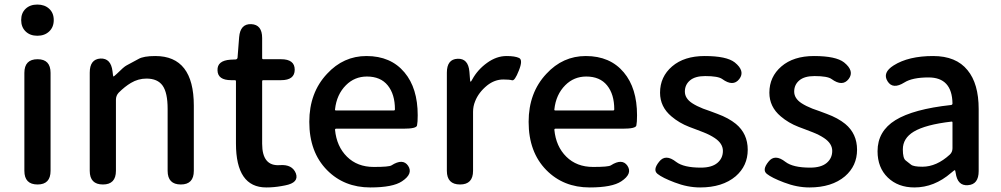

<svg xmlns="http://www.w3.org/2000/svg" viewBox="-20 -810 4393 843"><path d="M145 0Q87 0 87 -60V-490Q87 -550 145 -550Q202 -550 202 -490V-60Q202 0 145 0ZM144 -653Q112 -653 92.5 -672Q73 -691 73 -722Q73 -753 92.5 -771.5Q112 -790 144 -790Q176 -790 196 -771.5Q216 -753 216 -722Q216 -691 196 -672Q176 -653 144 -653Z M432 0Q374 0 374 -60V-491Q374 -550 421 -553Q467 -555 474 -497L476 -481Q477 -474 478.5 -474Q480 -474 493 -486Q524 -517 536 -523Q562 -537 588 -551Q610 -564 662 -564Q831 -564 831 -346V-60Q831 0 774 0Q716 0 716 -60V-332Q716 -403 694 -434Q672 -465 623 -465Q587 -465 555 -446Q528 -430 501 -403Q489 -390 489 -372V-60Q489 0 432 0Z M1216 7Q1183 13 1149 13Q1016 13 1016 -180V-453Q1016 -458 1011 -458H995Q936 -458 935 -501Q933 -544 992 -548L1015 -549Q1022 -550 1023 -557L1030 -647Q1035 -706 1083 -704Q1131 -702 1131 -643V-555Q1131 -550 1136 -550H1214Q1274 -550 1274 -504Q1274 -458 1214 -458H1136Q1131 -458 1131 -453V-179Q1131 -79 1209 -85Q1263 -89 1279 -49Q1294 -8 1232 4Z M1606 13Q1491 13 1416 -63Q1338 -142 1338 -275Q1338 -403 1416 -486Q1488 -564 1589 -564Q1696 -564 1756 -492Q1814 -423 1814 -304Q1814 -273 1811 -259Q1808 -245 1752 -245H1456Q1451 -245 1451 -240Q1458 -167 1503.5 -122Q1549 -77 1621 -77Q1689 -77 1699 -84Q1749 -116 1772 -82Q1795 -47 1745 -14Q1705 13 1606 13ZM1451 -330Q1450 -325 1455 -325H1709Q1714 -325 1714 -330Q1714 -396 1682.5 -435Q1651 -474 1591 -474Q1537 -474 1499 -436Q1458 -395 1451 -330Z M2000 0Q1942 0 1942 -60V-491Q1942 -550 1989 -552Q2036 -554 2041 -495L2044 -457Q2045 -451 2046.5 -451Q2048 -451 2054 -462Q2077 -504 2118.5 -534Q2160 -564 2204 -564Q2241 -564 2259 -555.5Q2277 -547 2258 -500Q2240 -454 2228.5 -457.5Q2217 -461 2190 -461Q2152 -461 2119 -435Q2081 -404 2066 -365Q2057 -343 2057 -319V-60Q2057 0 2000 0Z M2569 13Q2454 13 2379 -63Q2301 -142 2301 -275Q2301 -403 2379 -486Q2451 -564 2552 -564Q2659 -564 2719 -492Q2777 -423 2777 -304Q2777 -273 2774 -259Q2771 -245 2715 -245H2419Q2414 -245 2414 -240Q2421 -167 2466.5 -122Q2512 -77 2584 -77Q2652 -77 2662 -84Q2712 -116 2735 -82Q2758 -47 2708 -14Q2668 13 2569 13ZM2414 -330Q2413 -325 2418 -325H2672Q2677 -325 2677 -330Q2677 -396 2645.5 -435Q2614 -474 2554 -474Q2500 -474 2462 -436Q2421 -395 2414 -330Z M3054 13Q2999 13 2942 -9Q2889 -29 2867 -46.5Q2845 -64 2874 -100Q2902 -136 2949 -99Q2982 -74 3057 -74Q3105 -74 3129.5 -94.5Q3154 -115 3154 -147.5Q3154 -180 3118 -204Q3097 -218 3069 -229Q3040 -240 3036.5 -241.5Q3033 -243 3006 -253Q2962 -270 2928 -299Q2878 -341 2878 -403Q2878 -473 2931 -518.5Q2984 -564 3074 -564Q3170 -564 3206 -536Q3253 -498 3226 -463Q3199 -428 3151 -463Q3133 -476 3076 -476Q3032 -476 3009.5 -457Q2987 -438 2987 -408Q2987 -378 3019 -357Q3039 -344 3067 -333Q3095 -323 3098 -322Q3101 -321 3130 -310Q3179 -292 3211 -266Q3263 -223 3263 -152.5Q3263 -82 3210 -36Q3152 13 3054 13Z M3534 13Q3479 13 3422 -9Q3369 -29 3347 -46.5Q3325 -64 3354 -100Q3382 -136 3429 -99Q3462 -74 3537 -74Q3585 -74 3609.5 -94.5Q3634 -115 3634 -147.5Q3634 -180 3598 -204Q3577 -218 3549 -229Q3520 -240 3516.5 -241.5Q3513 -243 3486 -253Q3442 -270 3408 -299Q3358 -341 3358 -403Q3358 -473 3411 -518.5Q3464 -564 3554 -564Q3650 -564 3686 -536Q3733 -498 3706 -463Q3679 -428 3631 -463Q3613 -476 3556 -476Q3512 -476 3489.5 -457Q3467 -438 3467 -408Q3467 -378 3499 -357Q3519 -344 3547 -333Q3575 -323 3578 -322Q3581 -321 3610 -310Q3659 -292 3691 -266Q3743 -223 3743 -152.5Q3743 -82 3690 -36Q3632 13 3534 13Z M3995 13Q3923 13 3878 -30.5Q3833 -74 3833 -146Q3833 -234 3911.5 -282.5Q3990 -331 4156 -349Q4162 -350 4162 -356Q4160 -470 4057 -470Q3986 -470 3951 -448Q3900 -416 3877 -453Q3853 -491 3904 -523Q3969 -564 4077 -564Q4178 -564 4228 -502Q4277 -443 4277 -331V-59Q4277 0 4230 3Q4184 7 4176 -51L4175 -56Q4174 -63 4172 -63Q4170 -63 4156 -51Q4082 13 3995 13ZM4030 -78Q4092 -78 4150 -131Q4162 -142 4162 -159V-272Q4162 -277 4157 -276Q4044 -263 3992 -232Q3944 -203 3944 -154Q3944 -115 3956.5 -105.5Q3969 -96 3980 -87Q3991 -78 4030 -78Z"/></svg>

Font: Resource Han Rounded CN Medium
Style: Regular
Weight: 500
Designer: Cyano Hao (round all glyphs); Ryoko NISHIZUKA 西塚涼子 (kana, bopomofo & ideographs); Paul D. Hunt (Latin, Greek & Cyrillic)
Foundry: Cyano Hao
Version: 0.990